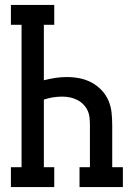

<svg xmlns="http://www.w3.org/2000/svg" viewBox="-20 -755 540 775"><path d="M24 0V-80H67V-655H24V-735H199V-655H157V-431Q180 -437 203 -440.5Q226 -444 250 -444Q276 -444 301.5 -439Q327 -434 349.5 -422Q372 -410 390 -391Q408 -372 418 -348.5Q428 -325 430.5 -299Q433 -273 433 -248V-80H476V0H301V-80H343V-248Q343 -263 341.5 -279Q340 -295 333.5 -309Q327 -323 316 -334Q305 -345 291 -352Q277 -359 262 -362Q247 -365 231 -365Q212 -365 193.5 -362Q175 -359 157 -353V-80H199V0Z"/></svg>

Font: Iosevka Slab Medium
Style: Regular
Weight: 500
Monospace: yes
Designer: Belleve Invis
Foundry: Belleve Invis
Version: Version 11.1.1; ttfautohint (v1.8.3)